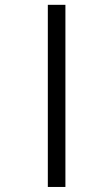

<svg xmlns="http://www.w3.org/2000/svg" viewBox="-20 -695 354 784"><path d="M247.1 68.4H175.3V-675.3H247.1Z"/></svg>

Font: Khula Regular
Style: Regular
Weight: 400
Designer: Erin McLaughlin, Steve Matteson
Version: Version 1.000;PS 1.0;hotconv 1.0.72;makeotf.lib2.5.5900